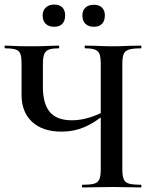

<svg xmlns="http://www.w3.org/2000/svg" viewBox="-20 -826 674 846"><path d="M355 -613Q353 -613 353 -619Q353 -625 355 -625L405 -624Q449 -622 476 -622Q504 -622 548 -624L601 -625Q603 -625 603 -619Q603 -613 601 -613Q565 -613 548 -607.5Q531 -602 525 -588Q519 -574 519 -544V-81Q519 -51 525 -36.5Q531 -22 548 -17Q565 -12 601 -12Q603 -12 603 -6Q603 0 601 0Q568 0 548 -1L476 -2L398 -1Q378 0 344 0Q341 0 341 -6Q341 -12 344 -12Q380 -12 396 -17Q412 -22 418 -36.5Q424 -51 424 -81V-542Q424 -572 419 -586.5Q414 -601 399.5 -607Q385 -613 355 -613ZM251 -246Q168 -246 121.5 -289Q75 -332 75 -408V-544Q75 -574 70 -588Q65 -602 50 -607.5Q35 -613 3 -613Q0 -613 0 -619Q0 -625 3 -625Q21 -625 32 -624Q64 -622 117 -622Q160 -622 204 -624Q217 -625 238 -625Q241 -625 241 -619Q241 -613 238 -613Q208 -613 194 -607Q180 -601 174.5 -586.5Q169 -572 169 -542V-443Q169 -369 199.5 -332.5Q230 -296 297 -296Q365 -296 441 -336L450 -329Q399 -286 352 -266Q305 -246 251 -246ZM168 -758Q168 -780 182 -793Q196 -806 219 -806Q242 -806 254.5 -793.5Q267 -781 267 -758Q267 -734 254.5 -721Q242 -708 219 -708Q195 -708 181.5 -721Q168 -734 168 -758ZM343 -758Q343 -780 356.5 -792.5Q370 -805 394 -805Q417 -805 429.5 -792.5Q442 -780 442 -758Q442 -734 429.5 -721Q417 -708 394 -708Q370 -708 356.5 -721Q343 -734 343 -758Z"/></svg>

Font: Cormorant Infant SemiBold
Style: Regular
Weight: 600
Designer: Christian Thalmann (Catharsis Fonts)
Foundry: Catharsis Fonts
Version: Version 4.000